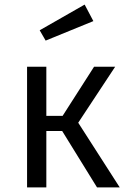

<svg xmlns="http://www.w3.org/2000/svg" viewBox="-20 -817 554 837"><path d="M321 -282 502 0H403L251 -246H182V0H98V-526H182V-312H253L390 -526H482ZM387 -725 179 -640 153 -685 349 -797Z"/></svg>

Font: FiraSans
Style: Regular
Weight: 350
Designer: Carrois Corporate & Edenspiekermann AG
Foundry: Carrois Corporate GbR & Edenspiekermann AG
Version: Version 3.106;PS 003.106;hotconv 1.0.70;makeotf.lib2.5.58329